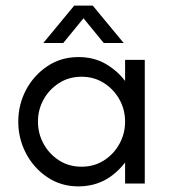

<svg xmlns="http://www.w3.org/2000/svg" viewBox="-20 -653 605 683"><path d="M259 10Q197 10 148.5 -22.5Q100 -55 72.5 -107.5Q45 -160 45 -220Q45 -281 72.5 -333Q100 -385 148.5 -417.5Q197 -450 259 -450Q313 -450 354.5 -426.5Q396 -403 425 -365V-440H495V0H425V-75Q406 -50 381 -30.5Q356 -11 325.5 -0.5Q295 10 259 10ZM270 -60Q315 -60 350 -82.5Q385 -105 405 -141.5Q425 -178 425 -220Q425 -263 405 -299Q385 -335 350 -357.5Q315 -380 270 -380Q225 -380 190 -357.5Q155 -335 135 -299Q115 -263 115 -220Q115 -178 135 -141.5Q155 -105 190 -82.5Q225 -60 270 -60ZM134 -500 244 -633H310L420 -500H349L268 -599H286L205 -500Z"/></svg>

Font: Teachers
Style: Regular
Weight: 400
Designer: Alfredo Marco Pradil, Chank Diesel
Version: Version 1.001